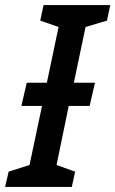

<svg xmlns="http://www.w3.org/2000/svg" viewBox="-43 -734 453 754"><path d="M-23 0 -9 -60 73 -86 122 -318H41L62 -409H141L187 -628L115 -653L128 -714H390L377 -653L293 -628L247 -409H330L309 -318H227L179 -86L252 -60L239 0Z"/></svg>

Font: Noto Sans Display Medium
Style: Italic
Weight: 500
Italic angle: -12°
Designer: Monotype Design Team
Foundry: Monotype Imaging Inc.
Version: Version 2.003